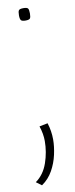

<svg xmlns="http://www.w3.org/2000/svg" viewBox="-96 -561 309 792"><g transform="rotate(-10 58.5 -165.5)"><path d="M45 -40 80 -47Q91 -13 91 23Q91 52 83.5 86Q76 120 59 150.5Q42 181 13 201L-10 184Q25 159 40.5 114Q56 69 56 23Q56 -7 45 -40ZM41 -506Q41 -522 45 -527Q49 -532 64 -532Q79 -532 83 -527Q87 -522 87 -506Q87 -490 83 -485Q79 -480 64 -480Q50 -480 45.5 -485Q41 -490 41 -506Z"/></g></svg>

Font: Georama SemiCondensed ExtraLight
Style: Regular
Weight: 200
Width: 4
Designer: Jean-Baptiste Levee
Foundry: Production Type
Version: Version 1.000